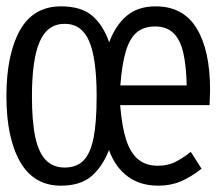

<svg xmlns="http://www.w3.org/2000/svg" viewBox="-21 -568 674 598"><path d="M633.3 -287.7Q633.3 -277.4 631.8 -240.5H353.3Q358.5 -174.4 371.8 -133.1Q385.1 -91.8 409.2 -71.8Q433.3 -51.8 470.8 -51.8Q499.5 -51.8 521.3 -61.8Q543.1 -71.8 573.3 -94.9L606.7 -42.6Q572.8 -15.9 541.5 -2.8Q510.3 10.3 471.8 10.3Q415.4 10.3 376.7 -18.5Q337.9 -47.2 318.5 -100.5Q296.9 -46.7 262.6 -18.2Q228.2 10.3 168.7 10.3Q84.1 10.3 41.5 -64.4Q-1 -139 -1 -268.2Q-1 -397.9 40.8 -473.1Q82.6 -548.2 168.7 -548.2Q231.3 -548.2 265.4 -519.7Q299.5 -491.3 319 -436.4Q338.5 -488.7 373.3 -518.5Q408.2 -548.2 464.1 -548.2Q549.7 -548.2 591.5 -479.7Q633.3 -411.3 633.3 -287.7ZM78.5 -268.2Q78.5 -190.3 88.7 -141.8Q99 -93.3 121.5 -69.7Q144.1 -46.2 180.5 -46.2Q217.9 -46.2 239.5 -68.5Q261 -90.8 270.5 -139Q280 -187.2 280 -269.2Q280 -384.6 256.9 -439.2Q233.8 -493.8 180.5 -493.8Q126.7 -493.8 102.6 -438.2Q78.5 -382.6 78.5 -268.2ZM353.8 -302.1H560.5Q559 -364.6 549.7 -404.4Q540.5 -444.1 519.2 -464.9Q497.9 -485.6 462.1 -485.6Q427.7 -485.6 405.6 -467.7Q383.6 -449.7 371.3 -409.7Q359 -369.7 353.8 -302.1Z"/></svg>

Font: Fira Code Fixed Light
Style: Regular
Weight: 300
Monospace: yes
Designer: Carrois Corporate, Edenspiekermann AG, Nikita Prokopov
Foundry: Carrois Corporate, Edenspiekermann AG, Nikita Prokopov
Version: Version 5.002